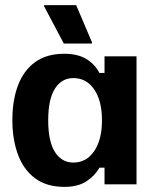

<svg xmlns="http://www.w3.org/2000/svg" viewBox="-20 -720 615 750"><path d="M231.7 10Q161.7 10 116.7 -23.8Q71.7 -57.5 50 -116.7Q28.3 -175.8 28.3 -250.8Q28.3 -328.3 50.4 -386.7Q72.5 -445 117.5 -477.5Q162.5 -510 230.8 -510Q283.3 -510 317.1 -489.6Q350.8 -469.2 368.3 -435H388.3V-500H513.3V0H388.3V-65H368.3Q350.8 -33.3 317.5 -11.7Q284.2 10 231.7 10ZM266.7 -85Q317.5 -85 347.9 -129.6Q378.3 -174.2 378.3 -250Q378.3 -326.7 347.9 -370.8Q317.5 -415 266.7 -415Q220.8 -415 194.6 -373.8Q168.3 -332.5 168.3 -250Q168.3 -167.5 194.6 -126.2Q220.8 -85 266.7 -85ZM339.2 -550H229.2L152.5 -695V-700H277.5L339.2 -555Z"/></svg>

Font: Familjen Grotesk Variable
Style: Regular
Weight: 400
Designer: Anders Wikstroem, Jonas Baeckman, Matilda Gysing, Kristian Moeller
Foundry: Familjen STHLM AB
Version: Version 2.000